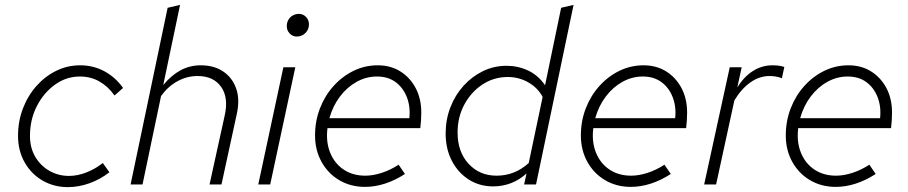

<svg xmlns="http://www.w3.org/2000/svg" viewBox="-20 -757 3726 788"><path d="M258 11Q202 11 155.5 -15.5Q109 -42 81.5 -90Q54 -138 54 -200Q54 -259 74 -311.5Q94 -364 129.5 -404Q165 -444 211 -466.5Q257 -489 309 -489Q363 -489 408.5 -464.5Q454 -440 485 -396L450 -365Q425 -401 389 -422Q353 -443 308 -443Q252 -443 205.5 -409.5Q159 -376 131 -321Q103 -266 103 -199Q103 -150 125 -113Q147 -76 183.5 -55.5Q220 -35 263 -35Q298 -35 334 -49Q370 -63 402 -88L429 -50Q392 -21 347.5 -5Q303 11 258 11Z M516 0 668 -725 719 -737 650 -408Q683 -448 721 -468.5Q759 -489 804 -489Q858 -489 895.5 -464Q933 -439 949 -394.5Q965 -350 952 -290L889 0H840L902 -282Q919 -356 887.5 -400.5Q856 -445 791 -445Q748 -445 709 -424Q670 -403 641 -363L565 0Z M1198 -607Q1181 -607 1169 -619.5Q1157 -632 1157 -650Q1157 -664 1163.5 -675.5Q1170 -687 1181.5 -693.5Q1193 -700 1207 -700Q1224 -700 1236 -687.5Q1248 -675 1248 -657Q1248 -636 1233.5 -621.5Q1219 -607 1198 -607ZM1040 0 1143 -481H1192L1089 0Z M1478 10Q1419 10 1372.5 -17.5Q1326 -45 1299.5 -93Q1273 -141 1273 -201Q1273 -260 1293 -312Q1313 -364 1349 -404Q1385 -444 1431.5 -466.5Q1478 -489 1530 -489Q1583 -489 1623 -464Q1663 -439 1686 -395.5Q1709 -352 1709 -295Q1709 -279 1708 -263.5Q1707 -248 1705 -231H1324Q1317 -175 1335 -130.5Q1353 -86 1390.5 -61Q1428 -36 1479 -36Q1511 -36 1546.5 -47.5Q1582 -59 1616 -81L1642 -43Q1602 -17 1560.5 -3.5Q1519 10 1478 10ZM1332 -272H1660Q1665 -320 1649.5 -359Q1634 -398 1603 -420.5Q1572 -443 1527 -443Q1483 -443 1443.5 -421Q1404 -399 1375 -360.5Q1346 -322 1332 -272Z M2004 8Q1948 8 1904 -20Q1860 -48 1834.5 -97Q1809 -146 1809 -209Q1809 -266 1828.5 -316.5Q1848 -367 1882.5 -405Q1917 -443 1962 -465Q2007 -487 2059 -487Q2106 -487 2147.5 -467.5Q2189 -448 2217 -407L2283 -725L2334 -737L2180 0H2131L2141 -45Q2111 -18 2076.5 -5Q2042 8 2004 8ZM2018 -36Q2093 -36 2150 -88L2207 -359Q2188 -396 2149 -418.5Q2110 -441 2064 -441Q2007 -441 1960.5 -410.5Q1914 -380 1886 -328.5Q1858 -277 1858 -213Q1858 -134 1903 -85Q1948 -36 2018 -36Z M2569 10Q2510 10 2463.5 -17.5Q2417 -45 2390.5 -93Q2364 -141 2364 -201Q2364 -260 2384 -312Q2404 -364 2440 -404Q2476 -444 2522.5 -466.5Q2569 -489 2621 -489Q2674 -489 2714 -464Q2754 -439 2777 -395.5Q2800 -352 2800 -295Q2800 -279 2799 -263.5Q2798 -248 2796 -231H2415Q2408 -175 2426 -130.5Q2444 -86 2481.5 -61Q2519 -36 2570 -36Q2602 -36 2637.5 -47.5Q2673 -59 2707 -81L2733 -43Q2693 -17 2651.5 -3.5Q2610 10 2569 10ZM2423 -272H2751Q2756 -320 2740.5 -359Q2725 -398 2694 -420.5Q2663 -443 2618 -443Q2574 -443 2534.5 -421Q2495 -399 2466 -360.5Q2437 -322 2423 -272Z M2870 0 2975 -481H3024L3006 -398Q3033 -442 3070 -465.5Q3107 -489 3150 -489Q3180 -489 3199 -482L3189 -436Q3176 -441 3163 -443Q3150 -445 3138 -445Q3097 -445 3060 -419Q3023 -393 2994 -345L2919 0Z M3410 10Q3351 10 3304.5 -17.5Q3258 -45 3231.5 -93Q3205 -141 3205 -201Q3205 -260 3225 -312Q3245 -364 3281 -404Q3317 -444 3363.5 -466.5Q3410 -489 3462 -489Q3515 -489 3555 -464Q3595 -439 3618 -395.5Q3641 -352 3641 -295Q3641 -279 3640 -263.5Q3639 -248 3637 -231H3256Q3249 -175 3267 -130.5Q3285 -86 3322.5 -61Q3360 -36 3411 -36Q3443 -36 3478.5 -47.5Q3514 -59 3548 -81L3574 -43Q3534 -17 3492.5 -3.5Q3451 10 3410 10ZM3264 -272H3592Q3597 -320 3581.5 -359Q3566 -398 3535 -420.5Q3504 -443 3459 -443Q3415 -443 3375.5 -421Q3336 -399 3307 -360.5Q3278 -322 3264 -272Z"/></svg>

Font: Red Hat Text
Style: Italic
Weight: 300
Italic angle: -12°
Designer: Pentagram, MCKL
Foundry: Pentagram, MCKL
Version: Version 1.023